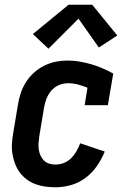

<svg xmlns="http://www.w3.org/2000/svg" viewBox="-20 -784 540 812"><path d="M215 8Q193 8 171 5Q149 2 129 -5.5Q109 -13 92 -26Q75 -39 63 -55.5Q51 -72 43.5 -92Q36 -112 32.5 -133.5Q29 -155 30.5 -177.5Q32 -200 36 -222L56 -342Q60 -367 68 -391Q76 -415 90 -437Q104 -459 124 -477Q144 -495 167.5 -506.5Q191 -518 215.5 -523Q240 -528 265 -528Q292 -528 317.5 -523.5Q343 -519 367 -512Q391 -505 414 -495Q437 -485 459 -473L436 -339H338L350 -413Q331 -421 310 -426.5Q289 -432 268 -432Q248 -432 229 -424Q210 -416 196.5 -400Q183 -384 176 -365Q169 -346 166 -327L146 -207Q144 -193 143 -179Q142 -165 144 -151.5Q146 -138 151.5 -126Q157 -114 166 -105Q175 -96 188 -92Q201 -88 215 -88Q233 -88 250.5 -95Q268 -102 281 -115Q294 -128 303.5 -144.5Q313 -161 319 -178L423 -143Q410 -111 390 -82Q370 -53 342 -32Q314 -11 281 -1.5Q248 8 215 8ZM185 -578 119 -640 270 -764H370L476 -634L398 -583L312 -705Z"/></svg>

Font: Iosevka Gothic
Style: Bold Italic
Weight: 700
Italic angle: -9°
Monospace: yes
Designer: Belleve Invis
Foundry: Belleve Invis
Version: Version 15.5.1; ttfautohint (v1.8.4)